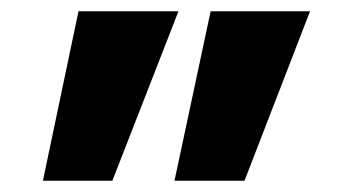

<svg xmlns="http://www.w3.org/2000/svg" viewBox="-20 -540 600 340"><path d="M353 -520H529L413 -220H289ZM119 -520H296L179 -220H56Z"/></svg>

Font: M PLUS 1p ExtraBold
Style: Regular
Weight: 800
Version: Version 1.062